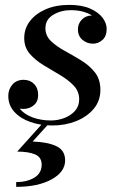

<svg xmlns="http://www.w3.org/2000/svg" viewBox="-20 -490 471 765"><path d="M146 166Q146 136.5 119.8 125.2Q93.5 114 48.5 114L156 -5.5H182L110 74Q168 75.5 203.8 92Q239.5 108.5 239.5 149Q239.5 195 185.5 224.8Q131.5 254.5 44.5 254.5V235.5Q87.5 235.5 116.8 217.8Q146 200 146 166ZM380 -132Q380 -88 353.2 -56.2Q326.5 -24.5 283 -7.2Q239.5 10 188.5 10Q141 10 101 -4Q61 -18 37 -44.5Q13 -71 13 -108Q13 -134 29.5 -153Q46 -172 74.5 -172Q99.5 -172 115.8 -155.5Q132 -139 132 -112Q132 -84.5 114.2 -70.2Q96.5 -56 73 -56Q65.5 -56 58.5 -57Q77 -34.5 110 -22.2Q143 -10 183 -10Q210.5 -10 236.2 -19.8Q262 -29.5 278.8 -48.2Q295.5 -67 295.5 -94Q295.5 -126.5 273.2 -149.5Q251 -172.5 218.5 -191.5Q186 -210.5 153.5 -230.2Q121 -250 98.8 -275.5Q76.5 -301 76.5 -338.5Q76.5 -376 99.2 -405.8Q122 -435.5 162.2 -453Q202.5 -470.5 256 -470.5Q306 -470.5 339.2 -455.8Q372.5 -441 388.8 -419.2Q405 -397.5 405 -375Q405 -345.5 388.2 -330.8Q371.5 -316 350 -316Q327 -316 308.8 -331Q290.5 -346 290.5 -374Q290.5 -395.5 306 -411.8Q321.5 -428 346.5 -428.5Q331 -438 309.8 -443.8Q288.5 -449.5 262 -449.5Q223 -449.5 192 -431Q161 -412.5 161 -377.5Q161 -347.5 183.2 -326.2Q205.5 -305 238 -287.2Q270.5 -269.5 303.2 -249.5Q336 -229.5 358 -201.8Q380 -174 380 -132Z"/></svg>

Font: Bodoni* 11pt Medium
Style: Italic
Weight: 500
Italic angle: -13°
Version: Version 2.3